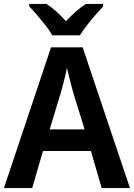

<svg xmlns="http://www.w3.org/2000/svg" viewBox="-20 -958 682 978"><path d="M498 0 443 -189H199L144 0H0L240 -717H401L642 0ZM354 -483Q350 -499 343.5 -521.5Q337 -544 331.5 -568Q326 -592 321 -613Q314 -576 305 -542Q296 -508 289 -483L233 -299H411ZM505 -925Q488 -907 465.5 -881Q443 -855 422 -828Q401 -801 387 -778H246Q234 -801 212.5 -828Q191 -855 169 -881Q147 -907 129 -925V-938H217Q242 -922 267 -899.5Q292 -877 316 -850Q341 -877 366.5 -899.5Q392 -922 417 -938H505Z"/></svg>

Font: Noto Sans Display SemiBold
Style: Regular
Weight: 600
Designer: Monotype Design Team
Foundry: Monotype Imaging Inc.
Version: Version 2.003